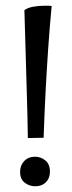

<svg xmlns="http://www.w3.org/2000/svg" viewBox="-20 -620 250 669"><path d="M77 -139Q76 -213 73.5 -292.5Q71 -372 69 -447.5Q67 -523 65 -585Q79 -594 98 -597Q117 -600 135 -600Q142 -600 148.5 -600Q155 -600 160 -599Q153 -525 148 -452.5Q143 -380 139 -304Q135 -228 132 -140ZM103 29Q82 29 66 16.5Q50 4 50 -21Q50 -44 64.5 -59Q79 -74 102 -74Q122 -74 138 -61Q154 -48 154 -22Q154 1 140 15Q126 29 103 29Z"/></svg>

Font: Maname
Style: Regular
Weight: 400
Designer: Pathum Egodawatta
Foundry: mooniak
Version: Version 1.000; ttfautohint (v1.8.4.7-5d5b)